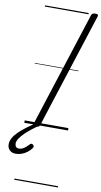

<svg xmlns="http://www.w3.org/2000/svg" viewBox="-244 -1055 841 1596"><g transform="rotate(10 176.0 -257.5)"><path d="M101 14Q87 14 81 9.5Q75 5 78 -6L391 -977Q395 -987 402 -991.5Q409 -996 424 -996Q439 -996 445 -991.5Q451 -987 447 -976L134 -5Q131 5 124 9.5Q117 14 101 14ZM-26 266Q-58 266 -77.5 247.5Q-97 229 -97 199Q-97 170 -81 142.5Q-65 115 -38 89.5Q-11 64 20.5 40Q52 16 83 -5L127 -3V2Q100 20 71 42.5Q42 65 16.5 89.5Q-9 114 -25 137.5Q-41 161 -41 183Q-41 199 -32.5 209Q-24 219 -8 219Q14 219 34.5 206Q55 193 76 169Q82 163 89 161.5Q96 160 104 168Q110 174 111 180.5Q112 187 106 195Q91 216 70 232Q49 248 24.5 257Q0 266 -26 266ZM0 471H369V481H0ZM0 -20H369V0H0ZM0 -505H369V-500H0ZM0 -991H369V-981H0Z"/></g></svg>

Font: Playwrite IE Guides
Style: Regular
Weight: 400
Designer: Veronika Burian, José Scaglione
Foundry: TypeTogether
Version: Version 1.003